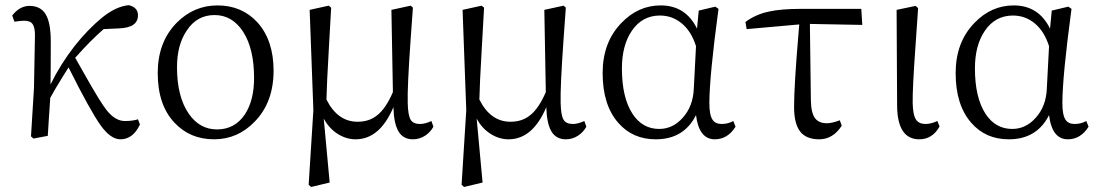

<svg xmlns="http://www.w3.org/2000/svg" viewBox="-20 -537 4342 759"><path d="M456.1 13.7Q418 13.7 378.9 -40Q337.9 -96.7 251 -270.5Q244.1 -258.8 229.5 -236.3Q197.3 -184.6 178.7 -150.4Q176.8 -122.1 172.9 -64.5Q169.9 -21.5 168.9 0L112.3 10.7L102.5 2L114.3 -188.5L118.2 -398.4Q118.2 -428.7 108.9 -441.9Q99.6 -455.1 75.2 -455.1Q62.5 -455.1 37.1 -451.2L28.3 -475.6Q57.6 -513.7 96.7 -513.7Q140.6 -513.7 160.6 -480.5Q180.7 -447.3 180.7 -373Q180.7 -252.9 179.7 -203.1Q217.8 -281.2 274.4 -354.5Q327.1 -420.9 382.3 -466.3Q437.5 -511.7 489.3 -516.6Q525.4 -507.8 525.4 -476.6Q525.4 -427.7 451.2 -424.8L389.6 -421.9Q335.9 -375 277.3 -308.6Q293 -281.2 319.3 -234.4Q377.9 -130.9 401.4 -101.6Q435.5 -58.6 473.6 -58.6Q504.9 -58.6 525.4 -65.4L533.2 -44.9Q505.9 13.7 456.1 13.7Z M826.2 13.7Q731.4 13.7 669.9 -51.8Q603.5 -122.1 603.5 -248Q603.5 -370.1 677.7 -446.3Q746.1 -515.6 839.8 -515.6Q935.5 -515.6 997.1 -449.2Q1061.5 -377.9 1061.5 -257.8Q1061.5 -132.8 987.3 -56.6Q919.9 13.7 826.2 13.7ZM837.9 -25.4Q908.2 -25.4 948.2 -85Q984.4 -140.6 984.4 -228.5Q984.4 -343.8 941.4 -411.1Q898.4 -477.5 828.1 -477.5Q758.8 -477.5 718.8 -417Q679.7 -360.4 679.7 -271.5Q679.7 -154.3 726.6 -86.9Q769.5 -25.4 837.9 -25.4Z M1210 202.1 1200.2 193.4 1218.8 -101.6 1204.1 -498 1279.3 -514.6 1289.1 -506.8Q1286.1 -446.3 1280.3 -350.6Q1271.5 -200.2 1270.5 -143.6Q1314.5 -55.7 1393.6 -55.7Q1439.5 -55.7 1470.7 -81.1Q1504.9 -107.4 1533.2 -172.9L1527.3 -498L1603.5 -514.6L1612.3 -506.8Q1609.4 -460.9 1603.5 -384.8Q1589.8 -190.4 1591.8 -129.9Q1592.8 -81.1 1603.5 -63.5Q1613.3 -46.9 1640.6 -46.9Q1660.2 -46.9 1685.5 -58.6L1693.4 -36.1Q1681.6 -14.6 1661.1 -1Q1638.7 13.7 1612.3 13.7Q1573.2 13.7 1554.7 -18.6Q1537.1 -48.8 1535.2 -113.3Q1481.4 13.7 1385.7 13.7Q1349.6 13.7 1316.4 -6.8Q1280.3 -29.3 1259.8 -68.4L1283.2 184.6Z M1814.5 202.1 1804.7 193.4 1823.2 -101.6 1808.6 -498 1883.8 -514.6 1893.6 -506.8Q1890.6 -446.3 1884.8 -350.6Q1876 -200.2 1875 -143.6Q1918.9 -55.7 1998 -55.7Q2043.9 -55.7 2075.2 -81.1Q2109.4 -107.4 2137.7 -172.9L2131.8 -498L2208 -514.6L2216.8 -506.8Q2213.9 -460.9 2208 -384.8Q2194.3 -190.4 2196.3 -129.9Q2197.3 -81.1 2208 -63.5Q2217.8 -46.9 2245.1 -46.9Q2264.6 -46.9 2290 -58.6L2297.9 -36.1Q2286.1 -14.6 2265.6 -1Q2243.2 13.7 2216.8 13.7Q2177.7 13.7 2159.2 -18.6Q2141.6 -48.8 2139.6 -113.3Q2085.9 13.7 1990.2 13.7Q1954.1 13.7 1920.9 -6.8Q1884.8 -29.3 1864.3 -68.4L1887.7 184.6Z M2572.3 13.7Q2480.5 13.7 2423.8 -51.8Q2362.3 -122.1 2362.3 -248Q2362.3 -370.1 2436.5 -446.3Q2502.9 -515.6 2591.8 -515.6Q2690.4 -515.6 2735.4 -423.8L2742.2 -495.1L2807.6 -510.7L2820.3 -502Q2784.2 -233.4 2784.2 -128.9Q2784.2 -82 2796.9 -63.5Q2807.6 -46.9 2833 -46.9Q2857.4 -46.9 2878.9 -58.6L2887.7 -36.1Q2856.4 13.7 2805.7 13.7Q2743.2 13.7 2731.4 -82Q2683.6 13.7 2572.3 13.7ZM2585.9 -27.3Q2639.6 -27.3 2678.7 -71.3Q2719.7 -116.2 2722.7 -186.5L2731.4 -354.5Q2712.9 -413.1 2675.3 -444.3Q2637.7 -475.6 2588.9 -475.6Q2518.6 -475.6 2477.5 -415Q2438.5 -357.4 2438.5 -266.6Q2438.5 -151.4 2480.5 -86.9Q2519.5 -27.3 2585.9 -27.3Z M3218.8 13.7Q3167 13.7 3143.1 -17.1Q3119.1 -47.9 3119.1 -114.3Q3119.1 -199.2 3136.7 -406.2Q3138.7 -429.7 3139.6 -440.4L2931.6 -421.9L2926.8 -450.2Q2967.8 -480.5 3019.5 -491.2Q3066.4 -502 3148.4 -502H3384.8L3388.7 -438.5L3181.6 -442.4L3185.5 -138.7Q3186.5 -88.9 3203.1 -68.4Q3217.8 -49.8 3249 -49.8Q3268.6 -49.8 3299.8 -61.5L3307.6 -40Q3272.5 13.7 3218.8 13.7Z M3614.3 13.7Q3526.4 13.7 3526.4 -122.1L3524.4 -498L3599.6 -513.7L3609.4 -504.9Q3605.5 -449.2 3599.6 -362.3Q3586.9 -186.5 3587.9 -129.9Q3588.9 -82 3601.6 -63.5Q3613.3 -46.9 3638.7 -46.9Q3660.2 -46.9 3685.5 -58.6L3694.3 -37.1Q3666 13.7 3614.3 13.7Z M3967.8 13.7Q3876 13.7 3819.3 -51.8Q3757.8 -122.1 3757.8 -248Q3757.8 -370.1 3832 -446.3Q3898.4 -515.6 3987.3 -515.6Q4085.9 -515.6 4130.9 -423.8L4137.7 -495.1L4203.1 -510.7L4215.8 -502Q4179.7 -233.4 4179.7 -128.9Q4179.7 -82 4192.4 -63.5Q4203.1 -46.9 4228.5 -46.9Q4252.9 -46.9 4274.4 -58.6L4283.2 -36.1Q4252 13.7 4201.2 13.7Q4138.7 13.7 4127 -82Q4079.1 13.7 3967.8 13.7ZM3981.4 -27.3Q4035.2 -27.3 4074.2 -71.3Q4115.2 -116.2 4118.2 -186.5L4127 -354.5Q4108.4 -413.1 4070.8 -444.3Q4033.2 -475.6 3984.4 -475.6Q3914.1 -475.6 3873 -415Q3834 -357.4 3834 -266.6Q3834 -151.4 3876 -86.9Q3915 -27.3 3981.4 -27.3Z"/></svg>

Font: Bpmf GenRyu Min R
Style: R
Weight: 400
Foundry: But Ko
Version: Version 1.320